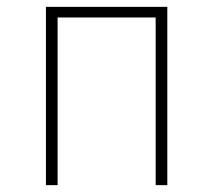

<svg xmlns="http://www.w3.org/2000/svg" viewBox="-20 -540 621 560"><path d="M434 -489H148V0H114V-520H468V0H434Z"/></svg>

Font: FiraGO UltraLight
Style: Regular
Weight: 200
Designer: bBox Type
Foundry: bBox Type GmbH
Version: Version 1.001